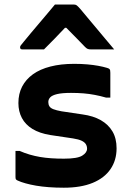

<svg xmlns="http://www.w3.org/2000/svg" viewBox="-20 -835 590 864"><path d="M267.7 -121Q327.8 -121 349.8 -134.5Q371.8 -148.1 371.8 -165.9Q371.8 -177.2 366.3 -186.2Q360.9 -195.2 347.3 -201.7Q333.7 -208.2 308.6 -212.1L206.1 -227.4Q157.7 -235.3 125.9 -254.8Q94.1 -274.4 78.5 -304Q62.8 -333.7 62.8 -371.2Q62.8 -413 79.6 -445.4Q96.4 -477.8 128.3 -500.8Q160.3 -523.8 207.1 -535.7Q253.8 -547.7 313.7 -547.7Q346.1 -547.7 373 -545.3Q399.9 -542.9 421.9 -538.9Q444 -534.9 460.8 -529.8Q468.2 -527.8 471.4 -525.3Q474.6 -522.9 475.6 -518.8Q476.5 -514.6 476.5 -507.4Q476.5 -485.6 476.5 -454.2Q476.5 -422.7 476.5 -395.7H457.7Q431.4 -403.3 406.4 -408Q381.4 -412.8 355.4 -414.9Q329.4 -417 299.5 -417Q259.8 -417 237.4 -411.7Q215 -406.4 206.2 -397.2Q197.4 -388 197.4 -375.6Q197.4 -364.7 202.4 -356.6Q207.5 -348.4 220.8 -343.4Q234 -338.3 256.7 -334.2L351.3 -320.1Q399.8 -313.5 433.8 -294.1Q467.8 -274.7 486.2 -243.4Q504.6 -212.2 504.6 -167.6Q504.6 -113.9 477.3 -74Q450.1 -34 397.1 -12.1Q344.1 9.7 267.3 9.7Q231.3 9.7 200 7.3Q168.7 5 142.5 0.5Q116.3 -4 95.3 -9.9Q74.2 -15.7 59.5 -22.5Q53.4 -25.4 51.5 -28.2Q49.7 -30.9 49.7 -39.1Q49.7 -62 49.7 -94.1Q49.7 -126.2 49.7 -155.8H68.5Q91.8 -145.6 114.2 -139.2Q136.7 -132.7 160.4 -128.6Q184.1 -124.6 210.5 -122.8Q236.9 -121 267.7 -121ZM227.2 -814.6Q248.6 -814.6 270 -814.6Q291.4 -814.6 312.8 -814.6Q320.4 -814.6 325.7 -810.6Q330.9 -806.6 343.2 -792.6Q350.2 -783.6 367.7 -763.1Q385.2 -742.6 407.6 -715.6Q429.9 -688.6 452.7 -661.6Q475.5 -634.6 493.9 -612.6Q468.2 -612.6 442.8 -612.6Q417.5 -612.6 391.8 -612.6Q380.8 -612.6 375.3 -614.6Q369.8 -616.6 362.8 -623.6Q351.9 -634.5 326.3 -661.2Q300.6 -687.8 257.7 -730.9L308.1 -709.9H245.5L294.1 -732.6Q253.6 -689.5 226.7 -661.9Q199.7 -634.4 177.9 -612.6H81.1Q76.8 -612.6 74.6 -613.6Q72.5 -614.6 71.4 -617.1Q70.3 -619.6 70.3 -621.6Q70.3 -626.5 73.4 -630.6Q76.6 -634.6 88.8 -649.6Q100.1 -663.6 118.9 -686.1Q137.7 -708.6 159.1 -733.6Q180.4 -758.6 198.8 -780.6Q217.1 -802.6 227.2 -814.6Z"/></svg>

Font: Recursive Sans Linear Light
Style: Regular
Weight: 300
Version: Version 1.085